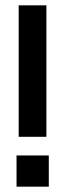

<svg xmlns="http://www.w3.org/2000/svg" viewBox="-20 -700 244 720"><path d="M42 0V-117H163V0ZM50 -187V-680H154V-187Z"/></svg>

Font: TASA Orbiter Display Medium
Style: Regular
Weight: 500
Designer: Weizhong Zhang
Version: Version 1.000;Glyphs 3.1.2 (3151)